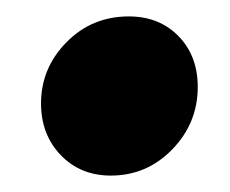

<svg xmlns="http://www.w3.org/2000/svg" viewBox="-20 -424 280 234"><path d="M30 -298Q30 -341 61 -372.5Q92 -404 137 -404Q174 -404 197.5 -380Q221 -356 221 -318Q221 -274 190 -242Q159 -210 115 -210Q78 -210 54 -235Q30 -260 30 -298Z"/></svg>

Font: Trujillo ExtraBold
Style: Italic
Weight: 800
Italic angle: -8°
Designer: Fira Sans original fonts by bBox Type GmbH, Carrois Corporate GbR, & Edenspiekermann AG / Changes by Cristiano Sobral
Foundry: Fira Sans original fonts by bBox Type GmbH, Carrois Corporate GbR, & Edenspiekermann AG / Changes by Cristiano Sobral
Version: Version 4.301;July 28, 2020;FontCreator 13.0.0.2655 64-bit